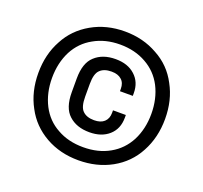

<svg xmlns="http://www.w3.org/2000/svg" viewBox="-124 -844 1069 1009"><g transform="rotate(20 410.5 -340.0)"><path d="M226.1 -25.9Q143.6 -72.8 101.1 -153.8Q56.2 -235.4 56.2 -339.8Q56.2 -444.3 101.1 -525.9Q143.6 -606.9 226.1 -653.8Q307.6 -700.2 410.2 -700.2Q512.7 -700.2 594.2 -653.8Q676.8 -609.4 720.2 -525.9Q765.1 -444.3 765.1 -339.8Q765.1 -235.8 720.2 -152.8Q676.8 -70.8 594.2 -24.9Q512.7 20 410.2 20Q307.1 20 226.1 -25.9ZM557.1 -88.9Q619.6 -124 653.8 -189Q688 -255.9 688 -339.8Q688 -424.3 653.8 -491.2Q620.1 -555.7 557.1 -590.8Q493.7 -627 410.2 -627Q327.6 -627 264.2 -590.8Q201.2 -556.2 167 -491.2Q132.8 -424.3 132.8 -339.8Q132.8 -255.9 167 -189Q201.2 -123 264.2 -88.9Q326.7 -53.2 410.2 -53.2Q494.6 -53.2 557.1 -88.9ZM298.8 -178.2Q255.9 -216.8 255.9 -304.2V-380.9Q255.9 -468.3 298.8 -506.8Q341.8 -546.9 414.1 -546.9Q482.9 -546.9 522.9 -509.8Q564 -473.1 564 -411.1V-396H492.2V-409.2Q492.2 -442.9 472.2 -460Q452.6 -478 416 -478Q374 -478 352.1 -456.1Q330.1 -435.5 330.1 -377.9V-307.1Q330.1 -248.5 352.1 -228Q374 -206.1 416 -206.1Q452.6 -206.1 472.2 -224.1Q492.2 -242.7 492.2 -274.9V-289.1H564V-273.9Q564 -211.4 522.9 -174.8Q481.9 -138.2 414.1 -138.2Q341.8 -138.2 298.8 -178.2Z"/></g></svg>

Font: D-DIN-PRO Medium
Style: Regular
Weight: 500
Designer: datto
Foundry: CyberFei
Version: Version 1.000;hotconv 1.0.109;makeotfexe 2.5.65596